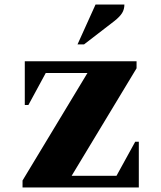

<svg xmlns="http://www.w3.org/2000/svg" viewBox="-20 -832 716 852"><path d="M80 0V-31L368 -508H183L106 -366H90V-560H586V-529L298 -52H497L580 -203H596V0ZM324 -635 404 -812H532Q532 -791 522 -774.5Q512 -758 488 -739L353 -635Z"/></svg>

Font: Spectral SC ExtraBold
Style: Regular
Weight: 800
Designer: Jean-Baptiste Levee
Foundry: Production Type
Version: Version 2.001